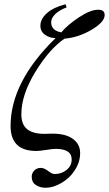

<svg xmlns="http://www.w3.org/2000/svg" viewBox="-20 -703 515 908"><path d="M290 -683 295 -668Q260 -655 241 -636Q222 -617 222 -598Q222 -558 270 -550Q300 -586 354 -621.5Q408 -657 444 -657Q475 -657 475 -632Q475 -599 413.5 -562.5Q352 -526 285 -520Q214 -472 147.5 -363.5Q81 -255 81 -163Q81 -114 108.5 -92Q136 -70 190 -70Q197 -70 211 -70.5Q225 -71 228 -71Q291 -71 325 -46Q359 -21 359 21Q359 66 331 106Q309 140 270 162.5Q231 185 197 185Q169 185 149.5 172Q130 159 130 133Q130 116 142 103.5Q154 91 173 91Q189 91 207.5 105.5Q226 120 238 120Q271 120 295 100.5Q319 81 319 51Q319 1 243 1Q230 1 198.5 6Q167 11 152 11Q30 11 30 -107Q30 -315 242 -522L241 -523Q215 -523 193 -538.5Q171 -554 171 -581Q171 -613 201.5 -640.5Q232 -668 290 -683Z"/></svg>

Font: STIX MathJax Main
Style: Italic
Weight: 400
Italic angle: -16.33°
Designer: MicroPress Inc., with final additions and corrections provided by Coen Hoffman, Elsevier (retired)
Version: Version 1.1.1